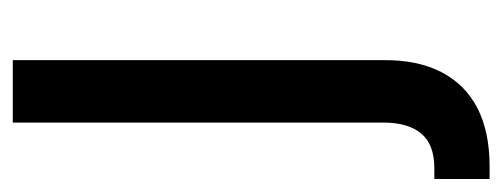

<svg xmlns="http://www.w3.org/2000/svg" viewBox="-279 -322 790 302"><g transform="rotate(-90 116.0 -171.0)"><path d="M74.2 -545.9H172.4V37.1Q172.9 90.8 153.6 128.2Q134.3 165.5 97.2 184.8Q60.1 204.1 4.9 204.1H-14.6V117.2H2Q40 117.2 57.1 96.4Q74.2 75.7 74.2 37.1Z"/></g></svg>

Font: Inter Cardless
Style: Regular
Weight: 400
Designer: Rasmus Andersson
Foundry: rsms
Version: Version 4.001;git-9221beed3